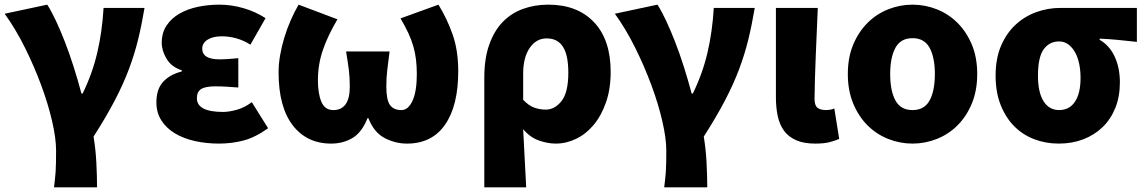

<svg xmlns="http://www.w3.org/2000/svg" viewBox="-23 -603 4918 825"><path d="M209 202Q211 184 213 168.5Q215 153 216 135.5Q217 118 217.5 96Q218 74 218 44Q218 -8 201 -82Q184 -156 154 -237Q124 -318 84 -398.5Q44 -479 -3 -544L180 -583Q198 -555 217 -514.5Q236 -474 255.5 -424Q275 -374 293 -317.5Q311 -261 327 -201H332Q374 -287 395 -377Q416 -467 422 -569H598Q586 -497 570.5 -433.5Q555 -370 531 -306Q507 -242 470.5 -172Q434 -102 379 -16Q388 38 391 96Q394 154 394 202Z M918 14Q863 14 814 3Q765 -8 728.5 -30Q692 -52 670.5 -85.5Q649 -119 649 -163Q649 -220 678 -251.5Q707 -283 758 -296V-301Q714 -315 693 -350Q672 -385 672 -419Q672 -462 692.5 -493Q713 -524 747.5 -544Q782 -564 826.5 -573.5Q871 -583 920 -583Q971 -583 1023 -568Q1075 -553 1118 -525L1053 -411Q1025 -429 993.5 -438Q962 -447 930 -447Q892 -447 869 -432.5Q846 -418 846 -394Q846 -348 920 -348Q938 -348 959.5 -349.5Q981 -351 1001 -353V-227Q976 -229 950.5 -230.5Q925 -232 902 -232Q860 -232 841.5 -220.5Q823 -209 823 -181Q823 -122 936 -122Q960 -122 993.5 -131Q1027 -140 1059 -164L1129 -52Q1073 -12 1022.5 1Q972 14 918 14Z M1400 14Q1295 14 1234.5 -65Q1174 -144 1174 -293Q1174 -327 1180.5 -365Q1187 -403 1198.5 -441Q1210 -479 1226 -515.5Q1242 -552 1260 -583L1427 -520Q1386 -451 1364.5 -388.5Q1343 -326 1343 -258Q1343 -201 1358 -165.5Q1373 -130 1409 -130Q1480 -130 1480 -231Q1480 -251 1479 -268Q1478 -285 1476 -302Q1474 -319 1471 -338Q1468 -357 1464 -382H1651Q1648 -357 1645.5 -338Q1643 -319 1641 -302Q1639 -285 1638 -268Q1637 -251 1637 -231Q1637 -174 1652.5 -152Q1668 -130 1702 -130Q1731 -130 1749.5 -170Q1768 -210 1768 -285Q1768 -318 1764.5 -347Q1761 -376 1753 -404Q1745 -432 1731.5 -461Q1718 -490 1698 -524L1861 -583Q1899 -521 1922.5 -453Q1946 -385 1946 -297Q1946 -149 1889.5 -67.5Q1833 14 1726 14Q1675 14 1629.5 -10Q1584 -34 1560 -95H1556Q1532 -34 1491.5 -10Q1451 14 1400 14Z M2058 -270Q2058 -351 2079 -410.5Q2100 -470 2136.5 -508Q2173 -546 2223.5 -564.5Q2274 -583 2333 -583Q2458 -583 2529.5 -507.5Q2601 -432 2601 -294Q2601 -221 2581 -163.5Q2561 -106 2528 -66.5Q2495 -27 2452.5 -6.5Q2410 14 2365 14Q2330 14 2292 0.5Q2254 -13 2225 -48Q2228 17 2231.5 78.5Q2235 140 2238 202H2058ZM2322 -132Q2361 -132 2390 -169Q2419 -206 2419 -291Q2419 -366 2396 -402Q2373 -438 2326 -438Q2281 -438 2253 -397Q2225 -356 2225 -287V-174Q2250 -148 2274 -140Q2298 -132 2322 -132Z M2831 202Q2833 184 2835 168.5Q2837 153 2838 135.5Q2839 118 2839.5 96Q2840 74 2840 44Q2840 -8 2823 -82Q2806 -156 2776 -237Q2746 -318 2706 -398.5Q2666 -479 2619 -544L2802 -583Q2820 -555 2839 -514.5Q2858 -474 2877.5 -424Q2897 -374 2915 -317.5Q2933 -261 2949 -201H2954Q2996 -287 3017 -377Q3038 -467 3044 -569H3220Q3208 -497 3192.5 -433.5Q3177 -370 3153 -306Q3129 -242 3092.5 -172Q3056 -102 3001 -16Q3010 38 3013 96Q3016 154 3016 202Z M3480 14Q3431 14 3398 -0.5Q3365 -15 3346 -41Q3327 -67 3319 -103.5Q3311 -140 3311 -185V-569H3491Q3489 -520 3486.5 -465.5Q3484 -411 3482 -358.5Q3480 -306 3478.5 -259Q3477 -212 3477 -178Q3477 -150 3489.5 -140Q3502 -130 3527 -130Q3534 -130 3544 -131.5Q3554 -133 3562 -137L3583 -6Q3564 2 3541 8Q3518 14 3480 14Z M3898 14Q3844 14 3793.5 -6Q3743 -26 3704.5 -64.5Q3666 -103 3643 -158.5Q3620 -214 3620 -285Q3620 -356 3643 -411Q3666 -466 3704.5 -504.5Q3743 -543 3793.5 -563Q3844 -583 3898 -583Q3952 -583 4002.5 -563Q4053 -543 4091.5 -504.5Q4130 -466 4153 -411Q4176 -356 4176 -285Q4176 -214 4153 -158.5Q4130 -103 4091.5 -64.5Q4053 -26 4002.5 -6Q3952 14 3898 14ZM3898 -130Q3949 -130 3971.5 -171.5Q3994 -213 3994 -285Q3994 -356 3971.5 -397.5Q3949 -439 3898 -439Q3847 -439 3824.5 -397.5Q3802 -356 3802 -285Q3802 -213 3824.5 -171.5Q3847 -130 3898 -130Z M4526 14Q4470 14 4420.5 -5Q4371 -24 4334.5 -61Q4298 -98 4276.5 -152.5Q4255 -207 4255 -278Q4255 -352 4278.5 -406.5Q4302 -461 4341 -497Q4380 -533 4430 -551Q4480 -569 4534 -569H4862V-423Q4816 -428 4781 -431.5Q4746 -435 4702 -437V-432Q4744 -408 4766.5 -360Q4789 -312 4789 -249Q4789 -188 4769.5 -139.5Q4750 -91 4715 -57Q4680 -23 4632 -4.5Q4584 14 4526 14ZM4528 -130Q4572 -130 4596 -166Q4620 -202 4620 -268Q4620 -301 4614 -329.5Q4608 -358 4596 -379Q4584 -400 4567 -412.5Q4550 -425 4528 -425Q4486 -425 4461.5 -391Q4437 -357 4437 -278Q4437 -206 4461 -168Q4485 -130 4528 -130Z"/></svg>

Font: Kinto Sans Black
Style: Regular
Weight: 900
Designer: Authors: Ryoko NISHIZUKA  (kana & ideographs); Paul D. Hunt (Latin, Greek & Cyrillic); Wenlong ZHANG  (bopomofo); Sandol
Foundry: Adobe Systems Incorporated, ookami Inc.
Version: Version 0.001